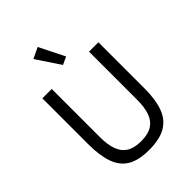

<svg xmlns="http://www.w3.org/2000/svg" viewBox="-269 -1076 1216 1216"><g transform="rotate(-45 339.0 -468.5)"><path d="M88 -698H172V-266Q172 -200 188 -154.5Q204 -109 240.5 -86Q277 -63 339 -63Q401 -63 437.5 -86Q474 -109 490 -154.5Q506 -200 506 -266V-698H590V-286Q590 -185 565.5 -118.5Q541 -52 485 -20Q429 12 336 12Q243 12 189 -20Q135 -52 111.5 -118.5Q88 -185 88 -286ZM330 -755 224 -914 297 -949 382 -779Z"/></g></svg>

Font: IBM Plex Sans Var
Style: Regular
Weight: 400
Designer: Mike Abbink, Paul van der Laan, Pieter van Rosmalen
Foundry: Bold Monday
Version: Version 3.000